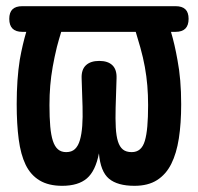

<svg xmlns="http://www.w3.org/2000/svg" viewBox="-20 -591 640 621"><path d="M52 -488Q31 -488 20.5 -498.5Q10 -509 10 -530Q10 -551 20.5 -561Q31 -571 52 -571H548Q569 -571 579.5 -561Q590 -551 590 -530Q590 -509 579.5 -498.5Q569 -488 548 -488H533Q545 -448 554 -397Q566 -335 566 -254Q566 -192 558.5 -143.5Q551 -95 534 -61Q517 -27 488 -8.5Q459 10 415 10Q360 10 332.5 -13Q305 -36 300 -95Q289 -38 261 -14Q233 10 181 10Q137 10 108 -7.5Q79 -25 63 -58Q47 -91 40.5 -140.5Q34 -190 34 -254Q34 -335 44 -398Q53 -448 65 -488ZM178 -488Q170 -462 164 -439Q156 -406 150.5 -375Q145 -344 142.5 -314Q140 -284 140 -251Q140 -211 142.5 -182.5Q145 -154 151 -135.5Q157 -117 167.5 -108Q178 -99 194 -99Q212 -99 222.5 -109Q233 -119 238.5 -138Q244 -157 246 -184Q248 -211 247 -246L244 -338Q243 -366 258 -380Q273 -394 301 -394Q329 -394 343.5 -380Q358 -366 357 -338L354 -243Q353 -206 354.5 -178.5Q356 -151 361.5 -133.5Q367 -116 377.5 -107.5Q388 -99 406 -99Q422 -99 432.5 -108Q443 -117 448.5 -135.5Q454 -154 456.5 -182.5Q459 -211 459 -251Q459 -284 456.5 -314Q454 -344 448.5 -374.5Q443 -405 434 -437Q427 -461 419 -488Z"/></svg>

Font: Maple Mono NL SemiBold
Style: Regular
Weight: 600
Monospace: yes
Designer: subframe7536
Version: Version 7.000